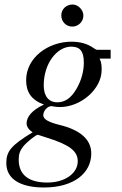

<svg xmlns="http://www.w3.org/2000/svg" viewBox="-20 -626 540 852"><path d="M350 -557C350 -582 327 -606 302 -606C274 -606 252 -585 252 -558C252 -530 273 -508 301 -508C328 -508 350 -530 350 -557ZM471 -366V-405H411C408 -405 403 -407 395 -413C368 -432 335 -441 297 -441C196 -441 96 -372 96 -270C96 -218 119 -182 175 -162C121 -137 98 -107 98 -78C98 -65 107 -50 125 -39C27 20 8 47 8 98C8 170 73 206 175 206C308 206 385 142 385 55C385 -5 339 -49 243 -72C199 -83 172 -96 172 -114C172 -135 191 -155 208 -155C210 -155 212 -155 215 -154C224 -152 235 -151 246 -151C339 -151 431 -231 431 -315C431 -332 431 -348 422 -366ZM352 -348C352 -306 339 -265 319 -231C295 -190 268 -172 234 -172C196 -172 174 -200 174 -247C174 -346 234 -419 296 -419C333 -419 352 -401 352 -348ZM325 90C325 141 271 184 190 184C110 184 63 152 63 82C63 59 68 43 83 24C97 6 139 -28 148 -28C159 -24 169 -21 182 -17C289 16 325 44 325 90Z"/></svg>

Font: XITS
Style: Italic
Weight: 400
Italic angle: -16.33°
Designer: MicroPress Inc., with final additions and corrections provided by Coen Hoffman, Elsevier (retired)
Version: Version 1.107